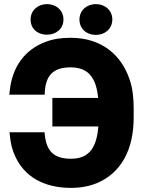

<svg xmlns="http://www.w3.org/2000/svg" viewBox="-20 -905 703 935"><path d="M25 -444H198V-456C203 -537 238 -577 324 -577C415 -577 449 -520 458 -428H235V-289H459C451 -193 419 -132 326 -132C240 -132 206 -171 198 -250L197 -261H26L28 -247C31 -210 39 -175 54 -144C97 -48 190 10 326 10C372 10 416 2 454 -14C570 -64 631 -176 631 -333V-376C631 -428 626 -476 611 -518C573 -633 479 -721 324 -721C278 -721 238 -715 202 -701C102 -664 38 -580 27 -458ZM129 -810C129 -763 165 -736 209 -736C252 -736 289 -764 289 -810C289 -855 253 -885 209 -885C166 -885 129 -856 129 -810ZM367 -810C367 -764 402 -735 447 -735C491 -735 527 -765 527 -810C527 -855 491 -885 447 -885C404 -885 367 -856 367 -810Z"/></svg>

Font: Asimov Pro
Style: Ult
Weight: 900
Designer: Google
Version: Version 2.000980; 2014